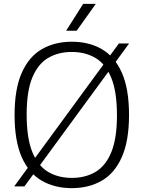

<svg xmlns="http://www.w3.org/2000/svg" viewBox="-20 -965 744 994"><path d="M106.5 0H53.5L595.5 -740H648.5ZM352 9Q263 9 196.2 -29.5Q129.5 -68 92.5 -151.5Q55.5 -235 55.5 -370Q55.5 -505 92.8 -588.5Q130 -672 196.8 -710.5Q263.5 -749 352 -749Q440.5 -749 507.2 -710.5Q574 -672 611 -588.2Q648 -504.5 648 -370Q648 -235.5 610.8 -151.8Q573.5 -68 506.8 -29.5Q440 9 352 9ZM352 -44Q422 -44 474.5 -75Q527 -106 556.2 -177Q585.5 -248 585.5 -367.5Q585.5 -490 556.2 -561.8Q527 -633.5 474.5 -664.8Q422 -696 352 -696Q281.5 -696 229 -665Q176.5 -634 147.2 -563.2Q118 -492.5 118 -372.5Q118 -250 147.2 -178.2Q176.5 -106.5 229 -75.2Q281.5 -44 352 -44ZM322.5 -806 410.5 -945H476L377 -806Z"/></svg>

Font: Encode Sans SC Condensed Thin Light
Style: Regular
Weight: 300
Version: Version 3.002